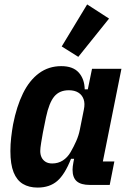

<svg xmlns="http://www.w3.org/2000/svg" viewBox="-20 -836 583 868"><path d="M476 0H386Q346 0 327 -16.5Q308 -33 308 -69Q308 -77 309 -84Q310 -91 312 -103L315 -118H301Q273 -47 238.5 -17.5Q204 12 150 12Q111 12 83.5 -4.5Q56 -21 41.5 -57Q27 -93 27 -153Q27 -184 30.5 -214.5Q34 -245 39 -273Q55 -355 84 -414Q113 -473 156.5 -505Q200 -537 257 -537Q310 -537 336 -508Q362 -479 363 -432H377L396 -525H529L445 -106H497ZM216 -97Q243 -97 264 -110.5Q285 -124 299 -148Q313 -172 324.5 -198Q336 -224 341 -250L359 -340Q365 -368 358 -387.5Q351 -407 334 -417.5Q317 -428 291 -428Q249 -428 225.5 -400Q202 -372 188 -306L174 -237Q170 -215 166 -190.5Q162 -166 162 -153Q162 -137 168 -124.5Q174 -112 186 -104.5Q198 -97 216 -97ZM473 -752 334 -579 259 -626 374 -816Z"/></svg>

Font: IBM Plex Sans Condensed
Style: Bold Italic
Weight: 700
Width: 3
Italic angle: -11.31°
Designer: Mike Abbink, Paul van der Laan, Pieter van Rosmalen
Foundry: Bold Monday
Version: Version 3.201